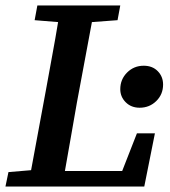

<svg xmlns="http://www.w3.org/2000/svg" viewBox="-25 -684 623 704"><path d="M102 -610 112 -664H416L406 -610L312 -603L257 -308Q246 -245 235 -182Q224 -119 213 -57H423L477 -195H543L504 0H-5L6 -53L89 -60L144 -357Q155 -419 166.5 -480.5Q178 -542 188 -603ZM487 -289Q456 -289 436 -309Q416 -329 416 -357Q416 -393 441 -418Q466 -443 502 -443Q534 -443 553.5 -423Q573 -403 573 -374Q573 -338 548 -313.5Q523 -289 487 -289Z"/></svg>

Font: Source Serif 4 SmText Semibold
Style: Italic
Weight: 600
Italic angle: -12°
Designer: Frank Grießhammer
Foundry: Adobe
Version: Version 4.005;hotconv 1.1.0;makeotfexe 2.6.0